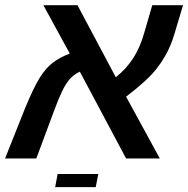

<svg xmlns="http://www.w3.org/2000/svg" viewBox="-38 -624 741 756"><path d="M173.3 -183.6 105 0H-18.1L61.5 -199.7Q78.1 -239.7 92.3 -269.3Q106.4 -298.8 119.6 -319.8Q142.6 -356 169.7 -377Q196.8 -397.9 236.8 -413.1L132.8 -603.5H267.1L418 -319.8Q460 -353.5 487.1 -395.8Q514.2 -438 530.3 -496.1L561.5 -603.5H682.6L648.9 -490.7Q634.8 -442.4 611.8 -402.8Q597.2 -377 578.6 -353.5Q560.1 -330.1 531.7 -304Q503.4 -277.8 458.5 -243.2L591.3 0H458.5L276.4 -341.8Q250 -329.1 234.9 -310.5Q220.7 -293.9 206.5 -264.6Q192.4 -235.4 173.3 -183.6ZM349.1 61 338.9 112.8H179.2L189 61Z"/></svg>

Font: Arimo SemiBold
Style: Italic
Weight: 600
Italic angle: -12°
Version: Version 1.33